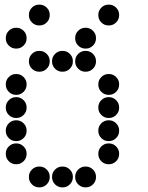

<svg xmlns="http://www.w3.org/2000/svg" viewBox="-20 -815 640 830"><path d="M149 -795Q131 -795 118 -782Q105 -769 105 -751V-749Q105 -731 118 -718Q131 -705 149 -705H151Q169 -705 182 -718Q195 -731 195 -749V-751Q195 -769 182 -782Q169 -795 151 -795ZM449 -795Q431 -795 418 -782Q405 -769 405 -751V-749Q405 -731 418 -718Q431 -705 449 -705H451Q469 -705 482 -718Q495 -731 495 -749V-751Q495 -769 482 -782Q469 -795 451 -795ZM49 -695Q31 -695 18 -682Q5 -669 5 -651V-649Q5 -631 18 -618Q31 -605 49 -605H51Q69 -605 82 -618Q95 -631 95 -649V-651Q95 -669 82 -682Q69 -695 51 -695ZM349 -695Q331 -695 318 -682Q305 -669 305 -651V-649Q305 -631 318 -618Q331 -605 349 -605H351Q369 -605 382 -618Q395 -631 395 -649V-651Q395 -669 382 -682Q369 -695 351 -695ZM149 -595Q131 -595 118 -582Q105 -569 105 -551V-549Q105 -531 118 -518Q131 -505 149 -505H151Q169 -505 182 -518Q195 -531 195 -549V-551Q195 -569 182 -582Q169 -595 151 -595ZM249 -595Q231 -595 218 -582Q205 -569 205 -551V-549Q205 -531 218 -518Q231 -505 249 -505H251Q269 -505 282 -518Q295 -531 295 -549V-551Q295 -569 282 -582Q269 -595 251 -595ZM349 -595Q331 -595 318 -582Q305 -569 305 -551V-549Q305 -531 318 -518Q331 -505 349 -505H351Q369 -505 382 -518Q395 -531 395 -549V-551Q395 -569 382 -582Q369 -595 351 -595ZM49 -495Q31 -495 18 -482Q5 -469 5 -451V-449Q5 -431 18 -418Q31 -405 49 -405H51Q69 -405 82 -418Q95 -431 95 -449V-451Q95 -469 82 -482Q69 -495 51 -495ZM449 -495Q431 -495 418 -482Q405 -469 405 -451V-449Q405 -431 418 -418Q431 -405 449 -405H451Q469 -405 482 -418Q495 -431 495 -449V-451Q495 -469 482 -482Q469 -495 451 -495ZM49 -395Q31 -395 18 -382Q5 -369 5 -351V-349Q5 -331 18 -318Q31 -305 49 -305H51Q69 -305 82 -318Q95 -331 95 -349V-351Q95 -369 82 -382Q69 -395 51 -395ZM449 -395Q431 -395 418 -382Q405 -369 405 -351V-349Q405 -331 418 -318Q431 -305 449 -305H451Q469 -305 482 -318Q495 -331 495 -349V-351Q495 -369 482 -382Q469 -395 451 -395ZM49 -295Q31 -295 18 -282Q5 -269 5 -251V-249Q5 -231 18 -218Q31 -205 49 -205H51Q69 -205 82 -218Q95 -231 95 -249V-251Q95 -269 82 -282Q69 -295 51 -295ZM449 -295Q431 -295 418 -282Q405 -269 405 -251V-249Q405 -231 418 -218Q431 -205 449 -205H451Q469 -205 482 -218Q495 -231 495 -249V-251Q495 -269 482 -282Q469 -295 451 -295ZM49 -195Q31 -195 18 -182Q5 -169 5 -151V-149Q5 -131 18 -118Q31 -105 49 -105H51Q69 -105 82 -118Q95 -131 95 -149V-151Q95 -169 82 -182Q69 -195 51 -195ZM449 -195Q431 -195 418 -182Q405 -169 405 -151V-149Q405 -131 418 -118Q431 -105 449 -105H451Q469 -105 482 -118Q495 -131 495 -149V-151Q495 -169 482 -182Q469 -195 451 -195ZM149 -95Q131 -95 118 -82Q105 -69 105 -51V-49Q105 -31 118 -18Q131 -5 149 -5H151Q169 -5 182 -18Q195 -31 195 -49V-51Q195 -69 182 -82Q169 -95 151 -95ZM249 -95Q231 -95 218 -82Q205 -69 205 -51V-49Q205 -31 218 -18Q231 -5 249 -5H251Q269 -5 282 -18Q295 -31 295 -49V-51Q295 -69 282 -82Q269 -95 251 -95ZM349 -95Q331 -95 318 -82Q305 -69 305 -51V-49Q305 -31 318 -18Q331 -5 349 -5H351Q369 -5 382 -18Q395 -31 395 -49V-51Q395 -69 382 -82Q369 -95 351 -95Z"/></svg>

Font: Doto Rounded Black
Style: Regular
Weight: 900
Monospace: yes
Version: Version 1.000